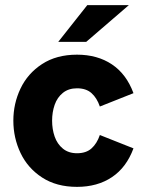

<svg xmlns="http://www.w3.org/2000/svg" viewBox="-20 -717 566 748"><path d="M32 -247Q32 -313.5 60 -372.2Q88 -431 144 -467.5Q200 -504 280 -504Q359.5 -504 416 -466.2Q472.5 -428.5 500 -354L369 -302Q357.5 -335.5 336.5 -354.2Q315.5 -373 280 -373Q247 -373 225 -355.2Q203 -337.5 193 -308.8Q183 -280 183 -247Q183 -213.5 193 -184.8Q203 -156 225 -138Q247 -120 280 -120Q315.5 -120 336.5 -138.8Q357.5 -157.5 369 -191L500 -139Q472.5 -64.5 416 -26.8Q359.5 11 280 11Q200 11 144 -25.5Q88 -62 60 -121Q32 -180 32 -247ZM320 -697H482L316 -554H207Z"/></svg>

Font: HK Grotesk Black
Style: Regular
Weight: 900
Designer: Alfredo Marco Pradil
Foundry: Hanken Design Co.
Version: Version 3.001